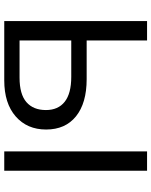

<svg xmlns="http://www.w3.org/2000/svg" viewBox="78 -806 728 925"><g transform="rotate(90 442.5 -344.0)"><path d="M604.5 -201.7Q604.5 -110.4 541.5 -55.2Q478.5 0 367.7 0H82V-688H175.3V-397H361.8Q477.1 -397 540.8 -345.7Q604.5 -294.4 604.5 -201.7ZM510.7 -200.7Q510.7 -259.8 470.7 -291.3Q430.7 -322.8 350.6 -322.8H175.3V-73.7H354.5Q434.6 -73.7 472.7 -106.9Q510.7 -140.1 510.7 -200.7ZM710 0V-688H803.2V0Z"/></g></svg>

Font: Arial
Style: Regular
Weight: 400
Designer: Steve Matteson
Foundry: Ascender Corporation
Version: Version 2.00.3